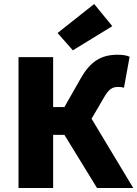

<svg xmlns="http://www.w3.org/2000/svg" viewBox="-20 -934 682 954"><path d="M72 0H244V-264H300L462 0H642L435 -344L498 -452C519 -488 536 -502 566 -502C572 -502 584 -502 596 -498L624 -652C608 -660 584 -662 564 -662C484 -662 430 -630 382 -546L300 -402H244V-650H72ZM342 -684 538 -804 448 -914 266 -770Z"/></svg>

Font: Giro Sans Black
Style: Regular
Weight: 900
Designer: Paul D. Hunt
Foundry: Adobe Systems Incorporated
Version: Version 1.000;PS 1.0;hotconv 1.0.88;makeotf.lib2.5.647800